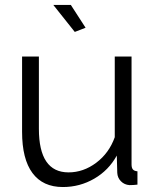

<svg xmlns="http://www.w3.org/2000/svg" viewBox="-20 -751 634 781"><path d="M196.8 -731H268.1L328.1 -638.2L284.2 -621.1ZM69.8 -214.8V-521H138.2V-227.1Q138.2 -49.8 258.8 -49.8Q319.3 -49.8 371.6 -89.1Q423.8 -128.4 446.8 -192.9V-521H515.1V-82Q515.1 -67.9 520.8 -61.5Q526.4 -55.2 539.1 -54.2V0Q522.9 2 506.8 2Q485.8 0.5 471.9 -13.7Q458 -27.8 457 -47.9L455.1 -118.2Q421.9 -58.1 363.3 -24.2Q304.7 9.8 235.8 9.8Q154.3 9.8 112.1 -47.1Q69.8 -104 69.8 -214.8Z"/></svg>

Font: Rawline
Style: Regular
Weight: 400
Designer: Matt McInerney, Pablo Impallari, Rodrigo Fuenzalida
Foundry: Matt McInerney, Pablo Impallari, Rodrigo Fuenzalida
Version: Version 4.020;PS 004.020;hotconv 1.0.88;makeotf.lib2.5.64775